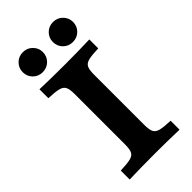

<svg xmlns="http://www.w3.org/2000/svg" viewBox="-233 -800 859 859"><g transform="rotate(-45 197.0 -370.5)"><path d="M135.4 -125.8V-445.2Q135.4 -475 128.5 -488.7Q121.6 -502.4 102 -507.7Q82.4 -512.9 39 -514.5V-571Q107.6 -568.5 199.3 -568.5Q284.3 -568.5 354.4 -571V-514.5Q310.6 -513 291.1 -507.9Q271.6 -502.9 264.8 -489Q258 -475.2 258 -445.2V-125.8Q258 -96 264.9 -82.3Q271.8 -68.5 291.4 -63.3Q311 -58.1 354.4 -56.5V0Q284.3 -2.4 199.3 -2.4Q107.6 -2.4 39 0V-56.5Q82.8 -58 102.3 -63.1Q121.9 -68.1 128.6 -81.9Q135.4 -95.7 135.4 -125.8ZM230.9 -678Q230.9 -703.9 249.2 -722.5Q267.6 -741 294.7 -741Q321.5 -741 340 -722.5Q358.5 -703.9 358.5 -678Q358.5 -651.2 340 -632.8Q321.5 -614.5 294.7 -614.5Q267.6 -614.5 249.2 -632.8Q230.9 -651.2 230.9 -678ZM40 -678Q40 -703.9 58.3 -722.5Q76.7 -741 103.8 -741Q130.6 -741 149.1 -722.5Q167.7 -703.9 167.7 -678Q167.7 -651.2 149.1 -632.8Q130.6 -614.5 103.8 -614.5Q76.7 -614.5 58.3 -632.8Q40 -651.2 40 -678Z"/></g></svg>

Font: Playfair Micro SmCond SmLight
Style: Regular
Weight: 360
Width: 4
Designer: Claus Eggers Sørensen
Foundry: Claus Eggers Sørensen
Version: Version 2.100;Glyphs 3.2 (3219)